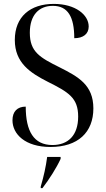

<svg xmlns="http://www.w3.org/2000/svg" viewBox="-20 -744 544 985"><path d="M239 10C380 10 459 -65 459 -188C459 -308 382 -350 287 -398C184 -449 133 -478 133 -576C133 -667 180 -714 251 -714C328 -714 361 -658 361 -548C407 -548 435 -570 435 -608C435 -668 367 -724 256 -724C135 -724 56 -658 56 -539C56 -421 136 -370 224 -325C332 -271 381 -242 381 -146C381 -49 329 0 249 0C154 0 112 -70 112 -197C69 -197 44 -172 44 -127C44 -56 109 10 239 10ZM189 213V221H198C233 175 270 117 291 71V61H222C215 113 205 158 189 213Z"/></svg>

Font: Noto Serif Display SemiCondensed
Style: Regular
Weight: 400
Width: 4
Designer: Monotype Design Team
Foundry: Monotype Imaging Inc.
Version: Version 2.009